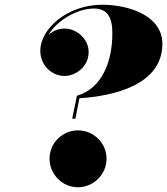

<svg xmlns="http://www.w3.org/2000/svg" viewBox="-20 -780 705 810"><path d="M304.5 -376 284.5 -279H298L315 -365.5C456 -374.5 665 -420 665 -595C665 -715 522 -760 411 -760C263.5 -760 150 -658 150 -566C150 -505 198 -459.5 252 -459.5C300.5 -459.5 354 -500 354 -560C354 -615 305 -659.5 252 -659.5C227 -659.5 203 -649.5 184.5 -633.5C223 -697 309 -744 376 -744C435 -744 454 -704 454 -640C454 -522 411.5 -407 304.5 -376ZM189 -110.5C189 -44.5 243 10 309 10C375 10 429.5 -44.5 429.5 -110.5C429.5 -176.5 375 -230 309 -230C243 -230 189 -176.5 189 -110.5Z"/></svg>

Font: Bodoni* 16pt Fatface
Style: Italic
Weight: 900
Italic angle: -13°
Version: Version 2.3